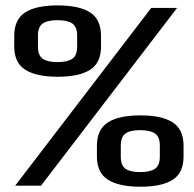

<svg xmlns="http://www.w3.org/2000/svg" viewBox="-20 -704 734 728"><path d="M37.5 0H135.5L651.5 -674H553.5ZM198.5 -413Q280.5 -413 321.8 -439.5Q363 -466 363 -527.5V-568Q363 -630 321.8 -656.8Q280.5 -683.5 198.5 -683.5Q116.5 -683.5 75.2 -656.8Q34 -630 34 -568V-527.5Q34 -466.5 75.5 -439.8Q117 -413 198.5 -413ZM198 -468.5Q160 -468.5 142 -481.2Q124 -494 124 -526.5V-569.5Q124 -602 142 -614.8Q160 -627.5 198 -627.5Q236 -627.5 254.2 -614.8Q272.5 -602 272.5 -569.5V-526.5Q272.5 -494 254.2 -481.2Q236 -468.5 198 -468.5ZM512.5 4Q594 4 635 -22.5Q676 -49 676 -110.5V-151Q676 -213 635 -239.8Q594 -266.5 512.5 -266.5Q430.5 -266.5 389 -239.8Q347.5 -213 347.5 -151V-110.5Q347.5 -49.5 389 -22.8Q430.5 4 512.5 4ZM511.5 -51.5Q473.5 -51.5 455.8 -64.2Q438 -77 438 -109.5V-152.5Q438 -185 455.8 -197.8Q473.5 -210.5 511.5 -210.5Q549.5 -210.5 567.8 -197.8Q586 -185 586 -152.5V-109.5Q586 -77 567.8 -64.2Q549.5 -51.5 511.5 -51.5Z"/></svg>

Font: Anybody Thin SemiBold
Style: Regular
Weight: 600
Version: Version 1.113;gftools[0.9.25]